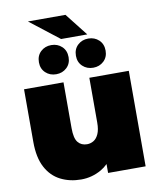

<svg xmlns="http://www.w3.org/2000/svg" viewBox="-99 -997 895 1083"><g transform="rotate(-10 349.0 -455.0)"><path d="M278 10Q213 10 160.5 -16.5Q108 -43 78 -99.5Q48 -156 48 -245V-547H274V-284Q274 -226 293 -203Q312 -180 345 -180Q365 -180 382.5 -190.5Q400 -201 411 -225.5Q422 -250 422 -290V-547H648V0H433V-51Q415 -33 394 -21Q340 10 278 10ZM454 -599Q418 -599 393.5 -622Q369 -645 369 -682Q369 -720 393.5 -743Q418 -766 454 -766Q490 -766 514.5 -743Q539 -720 539 -682Q539 -645 514.5 -622Q490 -599 454 -599ZM242 -599Q206 -599 181.5 -622Q157 -645 157 -682Q157 -720 181.5 -743Q206 -766 242 -766Q278 -766 302.5 -743Q327 -720 327 -682Q327 -645 302.5 -622Q278 -599 242 -599ZM303 -790 136 -920H351L453 -790Z"/></g></svg>

Font: Montserrat Thin Black
Style: Regular
Weight: 900
Version: Version 9.000